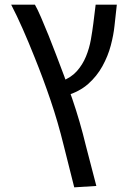

<svg xmlns="http://www.w3.org/2000/svg" viewBox="-20 -613 569 825"><path d="M299 192 254 13Q229 -89 197 -183Q165 -277 129 -366Q104 -429 78 -488Q52 -547 28 -593H130Q141 -574 156.5 -538Q172 -502 189 -460Q206 -418 221 -378Q257 -286 290.5 -188.5Q324 -91 349 13L394 186ZM264 -202 244 -264Q285 -279 310 -307Q335 -335 349.5 -370.5Q364 -406 370.5 -443Q377 -480 381 -512L391 -593H482L472 -502Q468 -463 456 -417.5Q444 -372 420 -328.5Q396 -285 358.5 -252Q321 -219 264 -202Z"/></svg>

Font: Noto Sans Hebrew Thin
Style: Regular
Weight: 400
Version: Version 3.001